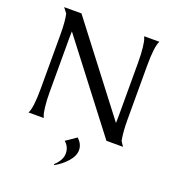

<svg xmlns="http://www.w3.org/2000/svg" viewBox="-166 -827 1091 1209"><g transform="rotate(20 379.5 -222.0)"><path d="M55 -700H171L611 -126Q612 -139 612 -169V-530Q612 -589 607 -631.5Q602 -674 596 -687L591 -700H693Q672 -662 672 -530V-169Q672 -89 683 -32L704 0H593L153 -573Q152 -560 152 -530V-169Q152 -111 157 -68.5Q162 -26 168 -13L173 0H71Q92 -38 92 -169V-530Q92 -618 81 -666ZM333 251Q380 207 380 164Q380 118 346 90L416 42Q451 75 451 114Q451 154 416.5 192.5Q382 231 337 256Z"/></g></svg>

Font: Coconat
Style: Regular
Weight: 400
Designer: Sara Lavazza
Foundry: Collletttivo
Version: Version 1.000;Glyphs 3.2 (3217)